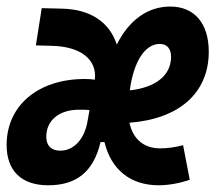

<svg xmlns="http://www.w3.org/2000/svg" viewBox="-38 -547 647 577"><path d="M443.4 -101.1C394 -101.1 361.3 -129.4 351.1 -178.2C501 -189.5 589.4 -268.1 589.4 -391.6C589.4 -476.6 546.4 -527.3 473.6 -527.3C404.8 -527.3 349.1 -485.4 313 -413.1C291 -480.5 233.9 -519 148.9 -521L87.4 -522.5L69.8 -410.6L120.1 -409.2C205.6 -406.7 253.9 -367.7 247.1 -307.6C237.3 -309.1 227.1 -309.6 216.8 -309.6C76.7 -309.6 -18.1 -230 -18.1 -111.3C-18.1 -33.7 26.4 9.8 106.9 9.8C190.4 9.8 242.7 -29.3 264.2 -120.1H275.9C295.9 -37.6 353.5 9.8 439 9.8C468.8 9.8 503.4 3.4 532.2 -6.8L512.2 -110.8C489.7 -104.5 464.4 -101.1 443.4 -101.1ZM231 -216.3 225.6 -185.5C216.3 -127 182.6 -94.2 143.1 -94.2C115.7 -94.2 101.1 -109.4 101.1 -136.2C101.1 -185.1 139.6 -217.3 199.2 -217.3C210.9 -217.3 221.7 -217.3 231 -216.3ZM352.1 -275.4C363.3 -360.8 397 -415 442.4 -415C463.9 -415 476.1 -400.4 476.1 -376.5C476.1 -320.8 430.7 -284.2 352.1 -275.4Z"/></svg>

Font: Cascadia Mono PL SemiBold
Style: Italic
Weight: 600
Italic angle: -10°
Monospace: yes
Designer: Aaron Bell
Foundry: Saja Typeworks
Version: Version 2404.023